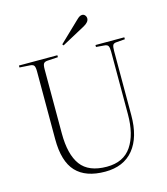

<svg xmlns="http://www.w3.org/2000/svg" viewBox="-133 -1027 997 1144"><g transform="rotate(-15 365.0 -455.0)"><path d="M374 14Q254 14 194.5 -49.5Q135 -113 135 -250V-668Q135 -694 129 -703.5Q123 -713 103 -714L40 -718V-730H277V-718L212 -714Q196 -713 189 -705Q182 -697 182 -668V-273Q182 -143 230.5 -77.5Q279 -12 391 -12Q494 -12 543 -84.5Q592 -157 592 -281V-668Q592 -692 586.5 -702.5Q581 -713 561 -714L512 -718V-730H690V-718L639 -714Q620 -713 615 -703Q610 -693 610 -667V-271Q610 -135 549 -60.5Q488 14 374 14ZM328 -777 322 -785 444 -902Q458 -916 466 -920Q474 -924 481 -924Q492 -924 499 -915.5Q506 -907 506 -896Q506 -874 474 -856Z"/></g></svg>

Font: Display Extralight
Style: Regular
Weight: 200
Designer: Latin by Veronika Burian and Jose Scaglione. Greek by Irene Vlachou. Cyrillic by Vera Evstafieva.
Foundry: TypeTogether
Version: Version 3.002